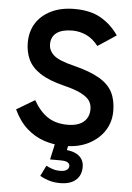

<svg xmlns="http://www.w3.org/2000/svg" viewBox="-60 -736 680 990"><g transform="rotate(5 280.0 -241.5)"><path d="M295 16Q240 16 190 -0.5Q140 -17 99 -53.5Q58 -90 30 -150L124 -206Q157 -148 199 -121Q241 -94 300 -94Q355 -94 383.5 -118Q412 -142 412 -184Q412 -209 399.5 -227.5Q387 -246 355.5 -262.5Q324 -279 266 -293Q186 -313 141 -342.5Q96 -372 78 -411.5Q60 -451 60 -498Q60 -556 87 -599Q114 -642 165 -667Q216 -692 286 -692Q369 -692 423.5 -660Q478 -628 514 -575L419 -512Q390 -549 355.5 -564.5Q321 -580 284 -580Q231 -580 203 -559.5Q175 -539 175 -500Q175 -467 202 -443Q229 -419 307 -400Q391 -379 440 -350.5Q489 -322 509.5 -281.5Q530 -241 530 -185Q530 -128 501 -83Q472 -38 419.5 -11Q367 16 295 16ZM289 209Q257 209 231 201Q205 193 184 181L211 126Q226 134 244 140Q262 146 283 146Q306 146 317.5 138Q329 130 329 117Q329 106 318.5 99Q308 92 279 92H227L247 1H316L303 70L281 35Q340 35 369 56.5Q398 78 398 116Q398 160 369.5 184.5Q341 209 289 209Z"/></g></svg>

Font: Gabarito Medium
Style: Regular
Weight: 500
Designer: Leandro Assis / Alvaro Franca / Felipe Casaprima
Foundry: Naipe Foundry
Version: Version 1.000